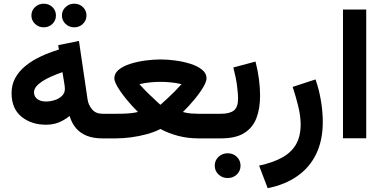

<svg xmlns="http://www.w3.org/2000/svg" viewBox="-20 -738 2040 1024"><path d="M310.3 -655.4Q310.3 -629.2 329.4 -610.7Q348.6 -592.3 375.6 -592.3Q403.3 -592.3 422.2 -610.6Q441.2 -629 441.2 -655.4Q441.2 -681.9 422.3 -700.1Q403.5 -718.3 375.7 -718.3Q348.6 -718.3 329.5 -700Q310.3 -681.7 310.3 -655.4ZM147.5 -655.4Q147.5 -629.2 166.7 -610.7Q185.8 -592.3 212.9 -592.3Q240.6 -592.3 259.5 -610.6Q278.4 -629 278.4 -655.4Q278.4 -681.9 259.6 -700.1Q240.7 -718.3 213 -718.3Q185.9 -718.3 166.7 -700Q147.5 -681.7 147.5 -655.4ZM524.8 0H541.1V-131.2H526.7Q490.2 -131.2 470.7 -155.1Q451.1 -178.9 446.9 -208.6L401.1 -519.7L290.5 -497.1L294 -473.7Q242.9 -458.1 197.5 -436.9Q152 -415.7 117 -387.4Q81.9 -359.1 61.8 -322.9Q41.7 -286.7 41.7 -241.2Q41.7 -158.9 94.4 -115.8Q147 -72.8 226.1 -72.8Q261.5 -72.8 291.4 -84.3Q321.4 -95.7 351.1 -119.4Q363.2 -80 386.3 -53.4Q409.4 -26.8 444 -13.4Q478.6 0 524.8 0ZM326 -264.1Q326 -241.9 310.6 -226.7Q295.2 -211.5 271.9 -204.1Q248.6 -196.6 224.8 -196.6Q196.4 -196.6 178.9 -209.8Q161.4 -222.9 161.4 -245.5Q161.4 -261.9 173.7 -276.9Q186.1 -291.9 207.2 -305.5Q228.3 -319 255.7 -330.9Q283 -342.8 313.1 -353.2L322.4 -296.2Q324 -287.4 325 -279.2Q326 -271 326 -264.1Z M835.8 -301.5Q859.6 -301.5 889 -298.9Q918.4 -296.3 948.3 -289.1Q931.5 -270.2 912.1 -250.7Q892.7 -231.2 875.2 -215Q857.7 -198.9 846.6 -189Q835.4 -179.1 835.4 -179.1Q835.4 -179.1 816.9 -196Q798.3 -213 772.2 -238.3Q746.1 -263.6 723.6 -289.1Q753.8 -296.3 783 -298.9Q812.2 -301.5 835.8 -301.5ZM835.4 -420.9Q797 -420.9 754.3 -415.1Q711.7 -409.3 674.1 -397.3Q636.5 -385.2 613.2 -366.1Q589.9 -347 589.9 -320.4Q589.9 -308.2 598.6 -290.3Q607.3 -272.4 621.3 -252.1Q635.4 -231.8 652.1 -211.1Q668.8 -190.5 685.5 -172.4Q702.2 -154.3 715.8 -140.9Q699.3 -136.4 676.6 -134.2Q653.8 -132 632.9 -131.6Q611.9 -131.2 599.6 -131.2H522.9V0H599.1Q636.9 0 679.8 -5.7Q722.7 -11.4 763.5 -22.6Q804.2 -33.8 835.4 -50.1Q880.8 -26.1 931.5 -13Q982.2 0 1038.1 0H1113.3V-131.2H1037.6Q1020 -131.2 999 -132.8Q978 -134.5 955.4 -140.6Q969 -153.6 985.9 -171.9Q1002.7 -190.2 1019.5 -210.6Q1036.2 -231.1 1050.2 -251.4Q1064.3 -271.7 1072.9 -289.8Q1081.5 -307.8 1081.5 -320.4Q1081.5 -347 1057.8 -366.1Q1034.2 -385.2 996.8 -397.3Q959.4 -409.3 916.7 -415.1Q874 -420.9 835.4 -420.9Z M1093.8 -131.2V0H1117.2V-131.2ZM1125.3 145.5Q1125.3 173.4 1145.4 192.5Q1165.4 211.6 1194.3 211.6Q1223.2 211.6 1243.1 192.6Q1262.9 173.5 1262.9 145.6Q1262.9 117.6 1243.1 98.5Q1223.3 79.4 1194.4 79.4Q1165.4 79.4 1145.4 98.4Q1125.3 117.5 1125.3 145.5ZM1158.7 0Q1237.2 0 1282.6 -28.5Q1328.1 -57 1347.6 -108.1Q1367.1 -159.3 1367.1 -227.9Q1367.1 -269.7 1361.1 -315.8Q1355 -361.9 1342.7 -409.7L1224.4 -378Q1238.3 -325.1 1244 -282.2Q1249.7 -239.4 1249.7 -212.4Q1249.7 -166.2 1227.3 -148.7Q1204.9 -131.2 1157.7 -131.2H1104.6V0Z M1407.6 265.7Q1499.8 247.3 1565.6 201.3Q1631.4 155.4 1666.4 82.9Q1701.5 10.4 1701.5 -87.2Q1701.5 -142.5 1691.5 -201.9Q1681.6 -261.3 1662.7 -314.4L1540.9 -274.5Q1557 -226.5 1570.3 -172.7Q1583.5 -118.8 1583.5 -74.5Q1583.5 -10.1 1558.2 33Q1532.9 76.1 1483.5 102.9Q1434 129.6 1361.9 145.4Z M1933.2 -687.2H1809.3V-0.5H1933.2Z"/></svg>

Font: Vazirmatn RD NL
Style: Regular
Weight: 400
Designer: Saber Rastikerdar
Foundry: Saber Rastikerdar
Version: Version 32.101